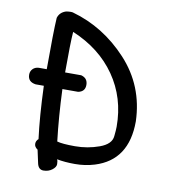

<svg xmlns="http://www.w3.org/2000/svg" viewBox="-81 -731 751 855"><g transform="rotate(10 294.5 -303.5)"><path d="M127 -79Q114 -179 109 -317H72Q36 -322 36 -355Q36 -370 46 -380.5Q56 -391 73 -392H109Q109 -561 113 -625Q121 -651 149 -660Q161 -662 169 -662Q177 -662 180 -661Q323 -621 429 -506.5Q535 -392 540 -232Q540 -56 394 -11Q352 2 305.5 2Q259 2 224 -5Q228 3 228 16.5Q228 30 211.5 42.5Q195 55 172.5 55Q150 55 144 28L131 -32Q116 -42 116 -56Q116 -70 127 -79ZM192 -392H265Q295 -384 295 -353.5Q295 -323 264 -317H193Q198 -192 211 -83Q235 -76 292 -76Q349 -76 401.5 -95Q454 -114 457 -151Q460 -179 460 -194Q460 -324 390.5 -424Q321 -524 196 -576Q192 -527 192 -392Z"/></g></svg>

Font: Patrick Hand
Style: Regular
Weight: 400
Designer: Patrick Wagesreiter
Foundry: Patrick Wagesreiter
Version: Version 1.003;PS 001.003;hotconv 1.0.70;makeotf.lib2.5.58329